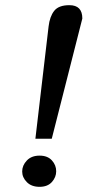

<svg xmlns="http://www.w3.org/2000/svg" viewBox="-20 -703 378 739"><path d="M296.9 -631.8 179.2 -168.9H116.2L167 -601.1Q171.4 -639.2 188.5 -661.1Q205.6 -683.1 247.1 -683.1Q296.9 -683.1 296.9 -631.8ZM196.3 -43.9Q196.3 -21 179.7 -2.4Q163.1 16.1 132.3 16.1Q101.1 16.1 83.3 -2Q65.4 -20 65.4 -43Q65.4 -66.4 83.3 -85.2Q101.1 -104 132.3 -104Q163.1 -104 179.7 -85.7Q196.3 -67.4 196.3 -43.9Z"/></svg>

Font: Charis
Style: Italic
Weight: 400
Italic angle: -11°
Designer: Walt Agee, Miriam Martin, Annie Olsen, Victor Gaultney, Lorna Priest, Alan Ward, Bob Hallissy, Martin Hosken, Sharon Cor
Foundry: SIL Global
Version: Version 7.000